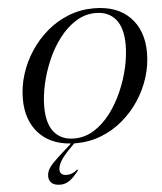

<svg xmlns="http://www.w3.org/2000/svg" viewBox="-62 -780 900 1065"><g transform="rotate(-5 388.0 -247.0)"><path d="M232.5 148.5Q232.5 181.5 272 181.5Q302.5 181.5 331 157L335 161.5Q304 202 280.5 217.2Q257 232.5 231.5 232.5Q198 232.5 182.5 218Q167 203.5 167 181Q167 161.5 176 143.8Q185 126 208 102.8Q231 79.5 273 42.5L309 10Q193 2 128.8 -70Q64.5 -142 64.5 -259.5Q64.5 -328.5 85.8 -395.8Q107 -463 146 -522.5Q185 -582 239 -628Q293 -674 359.2 -700Q425.5 -726 500.5 -726Q629.5 -726 701.2 -653Q773 -580 773 -455.5Q773 -386.5 752 -319.2Q731 -252 692 -192.5Q653 -133 598.8 -87Q544.5 -41 478.2 -15Q412 11 337 11Q332 11 327 11L313 25Q262 76 247.2 103Q232.5 130 232.5 148.5ZM179 -206Q179 -111 218.5 -63.5Q258 -16 329.5 -16Q389.5 -16 440.5 -48Q491.5 -80 531.8 -133Q572 -186 600.5 -251Q629 -316 644 -383Q659 -450 659 -509Q659 -604 619.2 -651.5Q579.5 -699 508.5 -699Q448.5 -699 397.5 -667Q346.5 -635 306 -582Q265.5 -529 237.2 -464Q209 -399 194 -332Q179 -265 179 -206Z"/></g></svg>

Font: Newsreader 72pt Medium
Style: Italic
Weight: 500
Italic angle: -17°
Designer: Hugues Gentile
Foundry: Production Type
Version: Version 1.003; ttfautohint (v1.8.3)